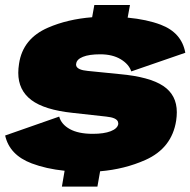

<svg xmlns="http://www.w3.org/2000/svg" viewBox="-47 -710 740 746"><path d="M204 -46.5Q132 -54 76.5 -75Q-10 -107.5 -27 -183.5L183 -257Q191 -227 224.2 -208.5Q257.5 -190 313.5 -190Q357 -190 383.2 -200.2Q409.5 -210.5 412.5 -228Q412.5 -229 412.5 -230Q412.5 -233.5 411.5 -236.5Q406 -253 366 -257Q315.5 -262.5 235 -271.5Q126 -283 75 -321.2Q24 -359.5 24 -427Q24 -443.5 27 -462.5Q41.5 -560 139.5 -602.5Q215.5 -635.5 311 -643L319.5 -690.5H458L449 -641.5Q523.5 -634.5 577.5 -614Q659 -583 673 -505L463 -432.5Q454 -460.5 422 -479.8Q390 -499 342.5 -499Q299.5 -499 275.2 -489.2Q251 -479.5 249 -462.5Q248.5 -460.5 248.5 -458.5Q248.5 -456 249.5 -453.5Q255.5 -438 293.5 -434.5Q342 -430 418.5 -422Q534 -411.5 587 -376.2Q640 -341 640 -274Q640 -259 637.5 -241.5Q621 -134.5 518 -88.5Q437 -52.5 342 -44.5L331.5 15H193.5Z"/></svg>

Font: Rudi
Style: Regular
Weight: 400
Italic angle: -10°
Designer: Tyler Finck
Foundry: Etcetera Type Company
Version: Version 1.111; ttfautohint (v1.8.4)